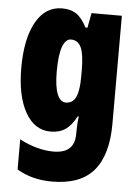

<svg xmlns="http://www.w3.org/2000/svg" viewBox="-56 -606 636 889"><g transform="rotate(5 262.5 -161.5)"><path d="M312 -484H321L334 -553H475V-50Q475 94 413 167Q351 240 219 240Q126 240 56 198V58Q138 101 214 101Q312 101 312 11V5Q312 -38 317 -71H312Q289 -28 261.5 -9Q234 10 192 10Q118 10 75 -66Q32 -142 32 -272Q32 -408 75.5 -485.5Q119 -563 197 -563Q237 -563 263 -545.5Q289 -528 312 -484ZM197 -270Q197 -201 211 -165.5Q225 -130 251 -130Q283 -130 297.5 -160Q312 -190 312 -256V-285Q312 -359 297.5 -391Q283 -423 250 -423Q225 -423 211 -385Q197 -347 197 -270Z"/></g></svg>

Font: Noto Sans UI CondBlack
Style: Regular
Weight: 900
Width: 3
Designer: Monotype Design Team
Foundry: Monotype Imaging Inc.
Version: Version 1.001